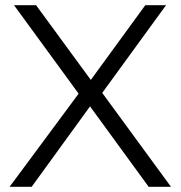

<svg xmlns="http://www.w3.org/2000/svg" viewBox="-20 -720 696 740"><path d="M17 0H102L327 -310L553 0H639L374 -362L620 -700H540L330 -412L119 -700H34L283 -359Z"/></svg>

Font: Chess Sans
Style: Regular
Weight: 400
Designer: Wolf Bōese
Foundry: Wolf Bōese
Version: Version 7.223;Glyphs 3.3 (3306)